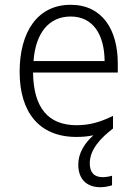

<svg xmlns="http://www.w3.org/2000/svg" viewBox="-20 -562 570 802"><path d="M299 10C324 10 348 8 370 3C333 37 307 77 307 126C307 185 341 220 399 220C418 220 436 216 448 212V172C439 175 422 178 409 178C372 178 355 157 355 120C355 62 401 14 452 -25V-78C401 -53 356 -39 300 -39C181 -39 120 -112 118 -259H472V-297C472 -437 408 -542 275 -542C137 -542 62 -429 62 -262C62 -94 143 10 299 10ZM417 -307H120C129 -428 187 -493 275 -493C370 -493 416 -416 417 -307Z"/></svg>

Font: Noto Sans Mono Condensed Light
Style: Regular
Weight: 300
Width: 3
Designer: Monotype Design Team
Foundry: Monotype Imaging Inc.
Version: Version 2.014